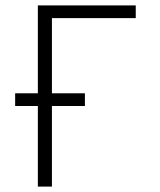

<svg xmlns="http://www.w3.org/2000/svg" viewBox="-20 -690 590 710"><path d="M120 0V-298H36V-345H120V-670H482V-623H172V-345H294V-298H172V0Z"/></svg>

Font: Lode Dark
Style: Regular
Weight: 400
Monospace: yes
Designer: Belleve Invis
Foundry: Belleve Invis
Version: Version 29.2.0; ttfautohint (v1.8.3)